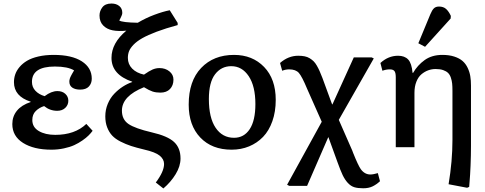

<svg xmlns="http://www.w3.org/2000/svg" viewBox="-20 -834 2750 1088"><path d="M271 14.2Q171.4 14.2 110.6 -24.2Q49.8 -62.5 49.8 -130.9Q49.8 -174.3 75.9 -206.5Q102.1 -238.8 153.8 -255.9V-257.8Q59.1 -288.1 59.1 -368.2Q59.1 -391.1 66.4 -412.6Q73.7 -434.1 90.8 -454.3Q107.9 -474.6 133.3 -489.7Q158.7 -504.9 197.5 -513.9Q236.3 -522.9 284.2 -522.9Q386.7 -522.9 443.4 -486.6Q500 -450.2 500 -388.2Q500 -361.3 483.6 -343.8Q467.3 -326.2 434.1 -326.2Q406.2 -326.2 389.6 -337.6Q373 -349.1 373 -371.1Q373 -375.5 373.5 -379.6Q374 -383.8 375.7 -388.7Q377.4 -393.6 378.7 -396.7Q379.9 -399.9 383.3 -406Q386.7 -412.1 387.9 -414.6Q389.2 -417 393.8 -424.8Q398.4 -432.6 399.9 -435.1Q363.8 -457 291 -457Q161.1 -457 161.1 -370.1Q161.1 -340.3 180.7 -319.6Q200.2 -298.8 232.9 -289.1Q271 -317.9 305.2 -317.9Q333 -317.9 350.1 -302.2Q367.2 -286.6 367.2 -263.2Q367.2 -239.3 349.9 -222.7Q332.5 -206.1 304.2 -206.1Q262.7 -206.1 230 -232.9Q202.1 -224.1 182.6 -204.8Q163.1 -185.5 163.1 -153.8Q163.1 -113.3 199.7 -91.6Q236.3 -69.8 293 -69.8Q404.3 -69.8 469.2 -131.8L504.9 -92.8Q494.6 -79.1 481.7 -66.2Q468.8 -53.2 447 -38.1Q425.3 -22.9 400.9 -11.7Q376.5 -0.5 342.3 6.8Q308.1 14.2 271 14.2Z M905.8 233.9 862.8 200.2Q909.7 138.2 909.7 95.2Q909.7 68.4 885 48.1Q860.4 27.8 795.9 13.2Q752.9 2.9 722.9 -6.8Q692.9 -16.6 663.1 -31.7Q633.3 -46.9 615.7 -65.7Q598.1 -84.5 587.4 -112.1Q576.7 -139.6 576.7 -174.8Q576.7 -211.9 590.6 -245.4Q604.5 -278.8 627.4 -302.7Q650.4 -326.7 676.3 -343.3Q702.1 -359.9 729 -369.1V-371.1Q611.8 -411.1 611.8 -505.9Q611.8 -589.8 695.8 -660.2Q651.4 -655.8 618.4 -662.1Q585.4 -668.5 564.7 -689.7Q543.9 -710.9 543.9 -746.1Q543.9 -771.5 560.1 -792.7Q576.2 -814 611.8 -814Q638.7 -814 655.8 -800Q672.9 -786.1 672.9 -762.2Q672.9 -758.3 672.4 -754.9Q671.9 -751.5 669.9 -747.1Q668 -742.7 666.7 -739.7Q665.5 -736.8 661.9 -729.5Q658.2 -722.2 655.8 -717.8Q673.8 -706.5 760.7 -705.1Q805.7 -731.9 854.7 -750.2Q903.8 -768.6 941.9 -775.9L986.8 -704.1V-691.9Q918 -673.3 867.7 -654.3Q817.4 -635.3 786.4 -617.7Q755.4 -600.1 736.8 -580.8Q718.3 -561.5 711.4 -544.2Q704.6 -526.9 704.6 -505.9Q704.6 -470.2 729 -445.3Q753.4 -420.4 795.9 -411.1Q825.2 -431.6 844.2 -439.9Q863.3 -448.2 883.8 -448.2Q917 -448.2 939.9 -429.7Q962.9 -411.1 962.9 -382.8Q962.9 -350.1 943.4 -329.6Q923.8 -309.1 888.7 -309.1Q863.8 -309.1 844.5 -315.4Q825.2 -321.8 795.9 -339.8Q670.9 -289.6 670.9 -207Q670.9 -156.7 708.3 -131.3Q745.6 -106 839.8 -84Q929.7 -63.5 966.3 -29.5Q1002.9 4.4 1002.9 64Q1002.9 107.9 975.3 153.1Q947.8 198.2 905.8 233.9Z M1292.5 14.2Q1180.7 14.2 1115 -54.7Q1049.3 -123.5 1049.3 -241.2Q1049.3 -375 1119.9 -449Q1190.4 -522.9 1306.2 -522.9Q1410.6 -522.9 1476.6 -454.6Q1542.5 -386.2 1542.5 -268.1Q1542.5 -201.2 1523.4 -147.2Q1504.4 -93.3 1470.7 -58.3Q1437 -23.4 1391.6 -4.6Q1346.2 14.2 1292.5 14.2ZM1306.2 -53.2Q1362.8 -53.2 1395 -102.1Q1427.2 -150.9 1427.2 -244.1Q1427.2 -345.7 1389.4 -402.3Q1351.6 -459 1290.5 -459Q1233.9 -459 1198.7 -413.1Q1163.6 -367.2 1163.6 -272.9Q1163.6 -166.5 1201.9 -109.9Q1240.2 -53.2 1306.2 -53.2Z M1892.1 84 1842.3 -53.2 1840.3 -57.1 1720.2 219.2H1619.1L1606.9 212.9L1803.2 -144L1720.2 -331.1Q1691.4 -400.4 1673.6 -420.7Q1655.8 -440.9 1619.1 -440.9Q1598.6 -440.9 1579.1 -433.1L1566.9 -477.1Q1613.8 -518.1 1669.9 -518.1Q1690.4 -518.1 1706.3 -514.9Q1722.2 -511.7 1734.9 -503.9Q1747.6 -496.1 1757.1 -486.8Q1766.6 -477.5 1775.6 -461.7Q1784.7 -445.8 1791.3 -430.7Q1797.9 -415.5 1807.1 -392.1L1859.9 -248L1863.3 -241.2L1984.9 -508.8H2085.9L2098.1 -502.9L1899.9 -154.8L1976.1 19Q1978 23.9 1981.4 33.2Q2009.8 104 2024.4 124.5Q2045.9 154.3 2078.1 154.8Q2095.2 154.8 2121.1 147L2133.3 192.9Q2112.8 211.9 2090.8 222.4Q2068.8 232.9 2038.1 232.9Q2007.3 232.9 1987.5 226.8Q1967.8 220.7 1950.9 202.4Q1934.1 184.1 1921.6 158Q1909.2 131.8 1892.1 84Z M2388.7 -568.8 2350.6 -588.9 2418.9 -753.9Q2428.2 -776.4 2438.7 -786.6Q2449.2 -796.9 2467.8 -796.9Q2492.7 -796.9 2508.1 -783Q2523.4 -769 2534.7 -744.1L2533.7 -729ZM2627 230 2522 210Q2543.9 79.1 2543.9 -41V-319.8Q2543.9 -343.8 2542.2 -360.4Q2540.5 -377 2534.9 -393.8Q2529.3 -410.6 2519 -420.7Q2508.8 -430.7 2491.2 -436.8Q2473.6 -442.9 2448.7 -442.9Q2426.8 -442.9 2406.5 -435.5Q2386.2 -428.2 2368.2 -413.1Q2350.1 -397.9 2339.4 -370.8Q2328.6 -343.8 2328.6 -308.1V0H2222.7V-396Q2222.7 -421.9 2215.1 -431.4Q2207.5 -440.9 2189 -440.9Q2168 -440.9 2147 -433.1L2135.7 -477.1Q2180.2 -518.1 2235.8 -518.1Q2272.9 -518.1 2293 -496.8Q2313 -475.6 2317.9 -420.9H2320.8Q2345.7 -464.4 2386.5 -493.7Q2427.2 -522.9 2486.8 -522.9Q2525.4 -522.9 2554.4 -513.4Q2583.5 -503.9 2601.3 -488.3Q2619.1 -472.7 2630.1 -449.5Q2641.1 -426.3 2645 -402.3Q2648.9 -378.4 2648.9 -349.1V-8.8Q2648.9 45.4 2646.5 104Q2644 162.6 2641.1 193.8L2638.7 225.1Z"/></svg>

Font: Literata Book Medium
Style: Regular
Weight: 500
Designer: Latin by Veronika Burian and Jose Scaglione. Greek by Irene Vlachou. Cyrillic by Vera Evstafieva
Foundry: TypeTogether
Version: Version 2.003;PS 002.003;hotconv 1.0.88;makeotf.lib2.5.64775